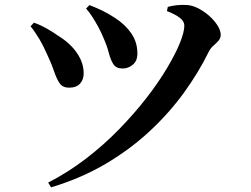

<svg xmlns="http://www.w3.org/2000/svg" viewBox="-20 -732 1040 794"><path d="M336 -696.6 349.9 -711Q380.1 -699.3 405 -687.1Q430 -674.9 456.3 -657.4Q498.2 -630.2 523.2 -593.7Q548.2 -557.2 548.2 -510.5Q548.2 -480.2 529.3 -464.5Q510.4 -448.7 487.5 -448.7Q460.6 -448.7 449.1 -466.1Q437.6 -483.5 430 -513.3Q422.5 -543 405.8 -580.1Q398.2 -598.8 386.3 -620.9Q374.3 -642.9 361.2 -663.3Q348.1 -683.7 336 -696.6ZM191.1 42.7 179.2 23.1Q261.7 -19.3 335.5 -75.9Q409.2 -132.5 472 -197Q534.7 -261.4 584.9 -325.9Q635.1 -390.5 670.2 -449.5Q705.4 -508.5 723.9 -554.2Q742.3 -599.9 742.3 -626.1Q742.3 -643.7 723.7 -658.3Q705 -672.8 670.3 -686.3L673.9 -703.5Q691 -708.3 711.3 -710.5Q731.6 -712.6 751.9 -711.3Q775.4 -710.2 800 -697.5Q824.6 -684.9 845.7 -666Q866.8 -647.1 879.8 -626.2Q892.8 -605.4 892.8 -587.9Q892.8 -574 883.4 -563.4Q874 -552.8 862 -542.5Q850.1 -532.2 842.4 -516.2Q801.4 -432.7 741 -349.1Q680.6 -265.6 599.6 -190Q518.5 -114.4 416.9 -54.4Q315.3 5.5 191.1 42.7ZM106.4 -623.3 120.3 -638.3Q148.7 -628.1 175.5 -612.8Q202.3 -597.4 219.7 -584.7Q270.6 -553.4 298.2 -512.9Q325.8 -472.5 326.1 -429.1Q326.4 -403.7 311.4 -386.6Q296.4 -369.4 265.4 -369.4Q239.5 -369.4 226.7 -387.6Q214 -405.9 204.1 -436Q194.2 -466.1 177.2 -501.8Q160.7 -540.1 142.8 -570.3Q125 -600.5 106.4 -623.3Z"/></svg>

Font: Source Han Serif JP VF
Style: Regular
Weight: 250
Designer: Ryoko NISHIZUKA 西塚涼子 (kana & ideographs); Frank Grießhammer (Latin, Greek & Cyrillic); Wenlong ZHANG 张文龙 (bopomofo); San
Foundry: Adobe
Version: Version 2.001;hotconv 1.1.0;makeotfexe 2.6.0